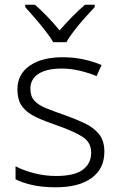

<svg xmlns="http://www.w3.org/2000/svg" viewBox="-20 -851 509 815"><path d="M423 -207Q423 -135 369 -95.5Q315 -56 217 -56Q161 -56 118 -65.5Q75 -75 46 -90V-145Q81 -127 126 -115.5Q171 -104 218 -104Q296 -104 331.5 -130.5Q367 -157 367 -203Q367 -247 330 -270.5Q293 -294 221 -319Q171 -336 133.5 -353.5Q96 -371 75 -398Q54 -425 54 -472Q54 -536 106 -572Q158 -608 245 -608Q293 -608 334.5 -599Q376 -590 411 -575L390 -528Q359 -541 320 -550.5Q281 -560 242 -560Q179 -560 144 -538Q109 -516 109 -474Q109 -442 126 -423.5Q143 -405 175 -392Q207 -379 253 -363Q301 -346 339 -328Q377 -310 400 -282Q423 -254 423 -207ZM206 -672Q193 -694 172 -721Q151 -748 128 -774.5Q105 -801 87 -821V-831H128Q155 -808 182.5 -779Q210 -750 233 -722Q257 -750 285.5 -779Q314 -808 341 -831H382V-821Q363 -801 339.5 -774.5Q316 -748 295 -721Q274 -694 262 -672Z"/></svg>

Font: Noto Sans Malayalam UI Light
Style: Regular
Weight: 300
Designer: Jelle Bosma - Monotype Design Team
Foundry: Monotype Imaging Inc.
Version: Version 2.104; ttfautohint (v1.8.4.7-5d5b)